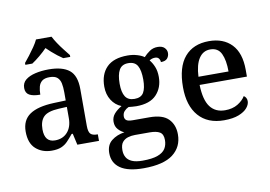

<svg xmlns="http://www.w3.org/2000/svg" viewBox="-98 -926 1863 1327"><g transform="rotate(-10 833.5 -263.0)"><path d="M204 10Q137 10 92.5 -29.5Q48 -69 48 -151Q48 -231 104.5 -269.5Q161 -308 275 -312L358 -315V-373Q358 -409 352.5 -435.5Q347 -462 329.5 -477.5Q312 -493 275 -493Q241 -493 223 -479Q205 -465 198.5 -440.5Q192 -416 192 -385Q142 -385 116 -399.5Q90 -414 90 -449Q90 -485 116 -506Q142 -527 185 -537Q228 -547 279 -547Q375 -547 423 -508.5Q471 -470 471 -375V-117Q471 -76 484.5 -61Q498 -46 532 -46H536V0H384L366 -80H358Q336 -53 316.5 -32.5Q297 -12 271 -1Q245 10 204 10ZM238 -56Q293 -56 325.5 -92.5Q358 -129 358 -191V-270L300 -267Q223 -263 194 -233.5Q165 -204 165 -146Q165 -56 238 -56ZM126 -619Q142 -638 162 -664Q182 -690 200.5 -717Q219 -744 229 -766H338Q349 -744 367 -717Q385 -690 405.5 -664Q426 -638 441 -619V-606H392Q375 -617 355 -632.5Q335 -648 316.5 -664.5Q298 -681 283 -696Q261 -673 231 -648Q201 -623 175 -606H126Z M808 240Q699 240 645 202.5Q591 165 591 96Q591 39 628 9.5Q665 -20 719 -28Q697 -37 677.5 -58Q658 -79 658 -112Q658 -143 677 -166Q696 -189 731 -210Q688 -227 662.5 -267.5Q637 -308 637 -362Q637 -449 685.5 -498Q734 -547 832 -547Q868 -547 899.5 -537.5Q931 -528 948 -515Q966 -535 990.5 -552Q1015 -569 1047 -569Q1079 -569 1095 -553Q1111 -537 1111 -516Q1111 -494 1097.5 -478Q1084 -462 1052 -462Q1052 -476 1043.5 -487.5Q1035 -499 1017 -499Q995 -499 977 -487Q995 -466 1007.5 -435.5Q1020 -405 1020 -364Q1020 -289 974 -240Q928 -191 832 -191Q821 -191 804 -192.5Q787 -194 778 -195Q760 -187 747 -172.5Q734 -158 734 -136Q734 -119 746 -109.5Q758 -100 791 -100H907Q1000 -100 1040.5 -58.5Q1081 -17 1081 50Q1081 138 1014.5 189Q948 240 808 240ZM810 187Q877 187 915.5 173Q954 159 970 133.5Q986 108 986 73Q986 32 962 17.5Q938 3 891 3H787Q762 3 738.5 10Q715 17 699.5 35.5Q684 54 684 92Q684 120 696 141.5Q708 163 735.5 175Q763 187 810 187ZM829 -243Q875 -243 893 -273.5Q911 -304 911 -365Q911 -429 892.5 -461.5Q874 -494 828 -494Q783 -494 764 -460.5Q745 -427 745 -364Q745 -304 764.5 -273.5Q784 -243 829 -243Z M1413 10Q1298 10 1235 -62Q1172 -134 1172 -264Q1172 -405 1232.5 -476Q1293 -547 1403 -547Q1504 -547 1562 -486.5Q1620 -426 1620 -307V-260H1288Q1291 -154 1327.5 -105.5Q1364 -57 1432 -57Q1484 -57 1520.5 -79Q1557 -101 1575 -131Q1584 -126 1590 -116Q1596 -106 1596 -92Q1596 -69 1576.5 -45.5Q1557 -22 1516.5 -6Q1476 10 1413 10ZM1501 -317Q1501 -396 1479 -442.5Q1457 -489 1402 -489Q1352 -489 1323 -445Q1294 -401 1290 -317Z"/></g></svg>

Font: Noto Nastaliq Urdu Medium
Style: Regular
Weight: 500
Designer: Monotype Design Team (Patrick Giasson: type design, Kamal Mansour: OpenType code, Glenda Bellarosa). Updated by Simon Co
Foundry: Monotype Imaging Inc., Simon Cozens
Version: Version 3.007